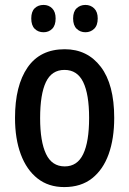

<svg xmlns="http://www.w3.org/2000/svg" viewBox="-20 -750 525 780"><path d="M444 -271Q444 -187 421.5 -124Q399 -61 354 -25.5Q309 10 241 10Q177 10 132.5 -25Q88 -60 64.5 -123Q41 -186 41 -271Q41 -402 92 -476Q143 -550 243 -550Q335 -550 389.5 -478.5Q444 -407 444 -271ZM143 -270Q143 -175 167 -124.5Q191 -74 243 -74Q294 -74 318 -124Q342 -174 342 -271Q342 -367 318 -416.5Q294 -466 242 -466Q190 -466 166.5 -416.5Q143 -367 143 -270ZM107 -675Q107 -703 121 -716.5Q135 -730 157 -730Q178 -730 192 -716Q206 -702 206 -675Q206 -647 192 -633Q178 -619 157 -619Q135 -619 121 -633Q107 -647 107 -675ZM277 -675Q277 -703 291.5 -716.5Q306 -730 327 -730Q348 -730 362.5 -716Q377 -702 377 -675Q377 -647 362.5 -633Q348 -619 327 -619Q306 -619 291.5 -633Q277 -647 277 -675Z"/></svg>

Font: Avrile Sans Condensed Medium
Style: Regular
Weight: 500
Width: 3
Designer: Monotype Design Team
Foundry: Monotype Imaging Inc.
Version: Version 2.001;September 10, 2019;FontCreator 11.5.0.2425 64-